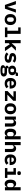

<svg xmlns="http://www.w3.org/2000/svg" viewBox="3998 -4790 1003 9040"><g transform="rotate(90 4500.0 -269.5)"><path d="M212 0 27 -516H183L250 -295L299 -123H307L356 -295L423 -516H573L388 0Z M900 12Q779 12 710 -60.5Q641 -133 641 -258Q641 -383 710 -455.5Q779 -528 900 -528Q1021 -528 1090 -455.5Q1159 -383 1159 -258Q1159 -133 1090 -60.5Q1021 12 900 12ZM900 -98Q950 -98 978 -129Q1006 -160 1006 -217V-299Q1006 -356 978 -387Q950 -418 900 -418Q851 -418 822.5 -387Q794 -356 794 -299V-217Q794 -160 822.5 -129Q851 -98 900 -98Z M1268 -115H1426V-625H1268V-740H1574V-115H1732V0H1268Z M1865 -740H2013V-320H2020L2089 -401L2197 -516H2367L2167 -312L2388 0H2212L2062 -228L2013 -179V0H1865Z M2694 12Q2609 12 2545 -14Q2481 -40 2449 -85L2532 -162Q2562 -129 2602.5 -110.5Q2643 -92 2695 -92Q2739 -92 2764 -105.5Q2789 -119 2789 -147Q2789 -169 2772 -178Q2755 -187 2725 -191L2642 -204Q2596 -211 2558.5 -228Q2521 -245 2499 -275.5Q2477 -306 2477 -355Q2477 -436 2539 -482Q2601 -528 2713 -528Q2789 -528 2842.5 -507.5Q2896 -487 2928 -449L2854 -365Q2832 -390 2795 -407Q2758 -424 2708 -424Q2622 -424 2622 -372Q2622 -350 2639 -341Q2656 -332 2686 -327L2768 -314Q2815 -307 2852.5 -290.5Q2890 -274 2912 -243Q2934 -212 2934 -163Q2934 -83 2871.5 -35.5Q2809 12 2694 12Z M3583 52Q3583 134 3513.5 173Q3444 212 3297 212Q3199 212 3144.5 197Q3090 182 3068.5 155Q3047 128 3047 93Q3047 49 3073.5 26.5Q3100 4 3146 -8V-14Q3113 -24 3093.5 -42.5Q3074 -61 3074 -95Q3074 -133 3099.5 -151Q3125 -169 3167 -179V-185Q3121 -207 3095.5 -247Q3070 -287 3070 -344Q3070 -434 3131.5 -481Q3193 -528 3294 -528Q3343 -528 3385 -517V-545Q3385 -575 3406 -595Q3427 -615 3464 -615H3555V-507H3431V-498Q3473 -476 3496.5 -437.5Q3520 -399 3520 -344Q3520 -255 3458 -207.5Q3396 -160 3294 -160Q3272 -160 3250.5 -162.5Q3229 -165 3210 -170Q3199 -164 3191.5 -155Q3184 -146 3184 -132Q3184 -107 3206.5 -102Q3229 -97 3260 -97H3378Q3489 -97 3536 -55Q3583 -13 3583 52ZM3294 -254Q3338 -254 3359 -276Q3380 -298 3380 -332V-356Q3380 -390 3359 -412Q3338 -434 3294 -434Q3251 -434 3230.5 -412Q3210 -390 3210 -356V-332Q3210 -298 3230.5 -276Q3251 -254 3294 -254ZM3443 63Q3443 43 3427 31.5Q3411 20 3366 20H3189Q3169 37 3169 62Q3169 86 3189.5 101.5Q3210 117 3259 117H3346Q3396 117 3419.5 103Q3443 89 3443 63Z M3914 12Q3784 12 3717 -60Q3650 -132 3650 -256Q3650 -383 3717.5 -455.5Q3785 -528 3901 -528Q3978 -528 4034 -496Q4090 -464 4120 -405.5Q4150 -347 4150 -266V-222H3797V-213Q3797 -164 3828.5 -133Q3860 -102 3919 -102Q3965 -102 3998 -120Q4031 -138 4055 -166L4135 -79Q4105 -42 4051 -15Q3997 12 3914 12ZM3902 -422Q3854 -422 3825.5 -392.5Q3797 -363 3797 -313V-305H4005V-313Q4005 -363 3977.5 -392.5Q3950 -422 3902 -422Z M4266 0V-123L4553 -401H4276V-516H4724V-393L4437 -115H4734V0Z M5100 12Q4979 12 4910 -60.5Q4841 -133 4841 -258Q4841 -383 4910 -455.5Q4979 -528 5100 -528Q5221 -528 5290 -455.5Q5359 -383 5359 -258Q5359 -133 5290 -60.5Q5221 12 5100 12ZM5100 -98Q5150 -98 5178 -129Q5206 -160 5206 -217V-299Q5206 -356 5178 -387Q5150 -418 5100 -418Q5051 -418 5022.5 -387Q4994 -356 4994 -299V-217Q4994 -160 5022.5 -129Q5051 -98 5100 -98Z M5465 0V-516H5613V-422H5619Q5636 -466 5672.5 -497Q5709 -528 5771 -528Q5845 -528 5892 -478Q5939 -428 5939 -334V0H5791V-314Q5791 -414 5704 -414Q5670 -414 5641.5 -395.5Q5613 -377 5613 -339V0Z M6393 -94H6386Q6367 -48 6331 -18Q6295 12 6233 12Q6148 12 6093.5 -53Q6039 -118 6039 -258Q6039 -398 6093.5 -463Q6148 -528 6233 -528Q6295 -528 6331 -498.5Q6367 -469 6386 -422H6393V-740H6541V0H6393ZM6297 -103Q6336 -103 6364.5 -122.5Q6393 -142 6393 -182V-334Q6393 -375 6364.5 -394Q6336 -413 6297 -413Q6248 -413 6220.5 -382.5Q6193 -352 6193 -298V-218Q6193 -164 6220.5 -133.5Q6248 -103 6297 -103Z M6665 -740H6813V-422H6819Q6836 -466 6872.5 -497Q6909 -528 6971 -528Q7045 -528 7092 -478Q7139 -428 7139 -334V0H6991V-314Q6991 -414 6904 -414Q6870 -414 6841.5 -395.5Q6813 -377 6813 -339V0H6665Z M7514 12Q7384 12 7317 -60Q7250 -132 7250 -256Q7250 -383 7317.5 -455.5Q7385 -528 7501 -528Q7578 -528 7634 -496Q7690 -464 7720 -405.5Q7750 -347 7750 -266V-222H7397V-213Q7397 -164 7428.5 -133Q7460 -102 7519 -102Q7565 -102 7598 -120Q7631 -138 7655 -166L7735 -79Q7705 -42 7651 -15Q7597 12 7514 12ZM7502 -422Q7454 -422 7425.5 -392.5Q7397 -363 7397 -313V-305H7605V-313Q7605 -363 7577.5 -392.5Q7550 -422 7502 -422Z M8132 -582Q8083 -582 8063 -602.5Q8043 -623 8043 -652V-681Q8043 -711 8063 -731Q8083 -751 8132 -751Q8182 -751 8201.5 -731Q8221 -711 8221 -681V-652Q8221 -623 8201.5 -602.5Q8182 -582 8132 -582ZM7894 -115H8058V-401H7894V-516H8206V-115H8358V0H7894Z M8793 -94H8786Q8767 -48 8731 -18Q8695 12 8633 12Q8548 12 8493.5 -53Q8439 -118 8439 -258Q8439 -398 8493.5 -463Q8548 -528 8633 -528Q8695 -528 8731 -498.5Q8767 -469 8786 -422H8793V-740H8941V0H8793ZM8697 -103Q8736 -103 8764.5 -122.5Q8793 -142 8793 -182V-334Q8793 -375 8764.5 -394Q8736 -413 8697 -413Q8648 -413 8620.5 -382.5Q8593 -352 8593 -298V-218Q8593 -164 8620.5 -133.5Q8648 -103 8697 -103Z"/></g></svg>

Font: Lilex Nerd Font
Style: Bold
Weight: 700
Designer: Mike Abbink, Paul van der Laan, Pieter van Rosmalen, Mikhael Khrustik
Foundry: Mikhael Khrustik
Version: Version 2.400; ttfautohint (v1.8.4.7-5d5b);Nerd Fonts 3.3.0